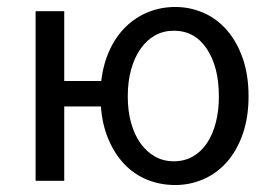

<svg xmlns="http://www.w3.org/2000/svg" viewBox="-20 -518 778 550"><path d="M482 12Q439 12 402 -3Q365 -18 337 -47Q309 -76 291 -118Q273 -160 269 -213H164V0H82V-486H164V-286H270Q276 -336 294.5 -375.5Q313 -415 341 -442Q369 -469 405 -483.5Q441 -498 482 -498Q525 -498 563.5 -481Q602 -464 630.5 -431Q659 -398 675.5 -350.5Q692 -303 692 -242Q692 -182 675.5 -134.5Q659 -87 630.5 -54.5Q602 -22 563.5 -5Q525 12 482 12ZM478 -56Q508 -56 532 -69.5Q556 -83 572.5 -107.5Q589 -132 598 -166Q607 -200 607 -242Q607 -326 572.5 -378Q538 -430 478 -430Q448 -430 424 -416.5Q400 -403 382.5 -378Q365 -353 355.5 -318.5Q346 -284 346 -242Q346 -200 355.5 -166Q365 -132 382.5 -107.5Q400 -83 424 -69.5Q448 -56 478 -56Z"/></svg>

Font: SourceSansPro
Style: Book
Weight: 400
Designer: Paul D. Hunt
Foundry: Adobe Systems Incorporated
Version: Version 2.021;PS 2.000;hotconv 1.0.86;makeotf.lib2.5.63406